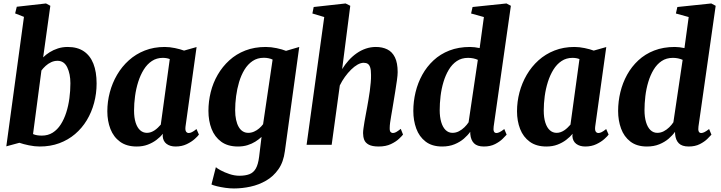

<svg xmlns="http://www.w3.org/2000/svg" viewBox="-20 -837 4167 1110"><path d="M229.5 -505.5Q245.5 -521.5 267 -535Q288.5 -548.5 314.8 -557Q341 -565.5 371.5 -565.5Q427.5 -565.5 464.5 -540.5Q501.5 -515.5 520 -468.5Q538.5 -421.5 538.5 -354.5Q538.5 -296.5 524 -242.2Q509.5 -188 481.8 -142Q454 -96 414 -62Q374 -28 322.8 -9Q271.5 10 210 10Q180 10 147.5 3.2Q115 -3.5 92 -11.5L16.5 9L118.5 -739.5L67.5 -759.5L77 -798L246 -817L271 -803.5ZM171 -62Q182 -57 194.8 -55Q207.5 -53 222 -53Q257.5 -53 284.8 -70.2Q312 -87.5 331.2 -117.5Q350.5 -147.5 363 -186.5Q375.5 -225.5 381.2 -268.8Q387 -312 387 -355.5Q387 -409.5 368.8 -447.5Q350.5 -485.5 312.5 -485.5Q293 -485.5 275.5 -477.2Q258 -469 244 -456.2Q230 -443.5 219.5 -429.5Z M1052.5 -105.5Q1050 -85 1055.5 -76.5Q1061 -68 1071.5 -68Q1079 -68 1089.5 -73Q1100 -78 1116 -91L1130 -59Q1124.5 -50.5 1106 -33.8Q1087.5 -17 1059.2 -3.5Q1031 10 995 10Q963.5 10 943 -5.2Q922.5 -20.5 920.5 -50.5L922 -63.5Q906.5 -45 884.5 -28.2Q862.5 -11.5 834.2 -0.8Q806 10 770.5 10Q712 10 674.2 -17.5Q636.5 -45 618.5 -91.2Q600.5 -137.5 600.5 -193.5Q600.5 -249 614.8 -303Q629 -357 656.8 -404.5Q684.5 -452 724.8 -488.2Q765 -524.5 817.2 -545Q869.5 -565.5 932.5 -565.5Q960.5 -565.5 991.8 -559Q1023 -552.5 1044 -544.5L1116.5 -565ZM961.5 -495.5Q952.5 -499 942.2 -500.8Q932 -502.5 921 -502.5Q885.5 -502.5 858 -484.2Q830.5 -466 811 -434.5Q791.5 -403 779 -363.5Q766.5 -324 760.8 -281.2Q755 -238.5 755 -198Q755 -157 764.2 -128Q773.5 -99 790.2 -84Q807 -69 829.5 -69Q841.5 -69 852.8 -73Q864 -77 874 -83.8Q884 -90.5 892.8 -99Q901.5 -107.5 909.5 -116.5Z M1627 36.5Q1619 99.5 1589.8 141.2Q1560.5 183 1518.5 207.2Q1476.5 231.5 1428.2 242Q1380 252.5 1332.5 252.5Q1308.5 252.5 1282.2 248.8Q1256 245 1234.5 239.8Q1213 234.5 1202.5 229.5L1228 129.5Q1234.5 136 1256 147.8Q1277.5 159.5 1306.5 169.2Q1335.5 179 1364 179Q1398.5 179 1422 170Q1445.5 161 1459 137.2Q1472.5 113.5 1478 69.5L1492 -45.5Q1476.5 -31 1456.2 -18.2Q1436 -5.5 1411 2.2Q1386 10 1356 10Q1296.5 10 1258.8 -17.8Q1221 -45.5 1203 -92Q1185 -138.5 1185 -196Q1185 -250.5 1198.2 -304.2Q1211.5 -358 1238.8 -405Q1266 -452 1305.8 -488.2Q1345.5 -524.5 1398.2 -545Q1451 -565.5 1516.5 -565.5Q1547 -565.5 1579.8 -558.5Q1612.5 -551.5 1633.5 -543L1710 -565.5ZM1556 -492.5Q1546 -497.5 1532.8 -500.2Q1519.5 -503 1505.5 -503Q1468 -503 1440.2 -484.2Q1412.5 -465.5 1393.2 -433.8Q1374 -402 1362.2 -362.5Q1350.5 -323 1345 -281Q1339.5 -239 1339.5 -200Q1339.5 -169 1344.8 -144.8Q1350 -120.5 1359.8 -103.5Q1369.5 -86.5 1383.5 -77.8Q1397.5 -69 1415 -69Q1432.5 -69 1448.5 -76Q1464.5 -83 1478 -94.5Q1491.5 -106 1501 -119Z M2169.5 10Q2131.5 10 2111.8 -0.8Q2092 -11.5 2085.5 -29Q2079 -46.5 2079 -67.5Q2079 -79.5 2081.5 -96.2Q2084 -113 2087.2 -133.5Q2090.5 -154 2094.8 -175.5Q2099 -197 2102.5 -217Q2106 -237.5 2110.2 -261.2Q2114.5 -285 2117.8 -310Q2121 -335 2123.2 -359Q2125.5 -383 2125 -404Q2125 -432 2120.2 -447Q2115.5 -462 2106.2 -468Q2097 -474 2082.5 -474Q2066 -474 2047.2 -463.5Q2028.5 -453 2009.8 -434.5Q1991 -416 1974 -392.5Q1957 -369 1944.5 -343L1897.5 0H1752.5L1854.5 -738.5L1786 -759L1793.5 -796.5L1978 -817L2005 -803.5L1958 -437.5Q1975 -465 1996 -488.2Q2017 -511.5 2042 -529Q2067 -546.5 2095 -556Q2123 -565.5 2153 -565.5Q2190.5 -565.5 2219 -551.5Q2247.5 -537.5 2263.2 -505.5Q2279 -473.5 2279 -420Q2279 -403.5 2274.8 -372.8Q2270.5 -342 2265 -308Q2259.5 -274 2255 -247Q2252 -228.5 2248.5 -207.8Q2245 -187 2241.5 -167Q2238 -147 2235.5 -129Q2233 -111 2233 -97Q2232.5 -79 2238.5 -73.5Q2244.5 -68 2251 -68Q2260 -68 2269.8 -73.2Q2279.5 -78.5 2297 -92L2310 -59Q2305 -52 2287.2 -35Q2269.5 -18 2240 -4Q2210.5 10 2169.5 10Z M2834 -105.5Q2831.5 -87.5 2835.2 -77.8Q2839 -68 2850 -68Q2857.5 -68 2867.8 -72.8Q2878 -77.5 2895.5 -91L2909 -58.5Q2903 -51.5 2886.2 -34.8Q2869.5 -18 2842.2 -4Q2815 10 2777.5 10Q2739 10 2720.5 -8.5Q2702 -27 2699 -61L2698.5 -75Q2684.5 -55 2662 -35.5Q2639.5 -16 2608 -3Q2576.5 10 2536 10Q2477.5 10 2440.5 -18.5Q2403.5 -47 2386.5 -93.8Q2369.5 -140.5 2369.5 -195.5Q2369.5 -250.5 2382.5 -304.2Q2395.5 -358 2421.5 -405Q2447.5 -452 2486.5 -488.2Q2525.5 -524.5 2578.2 -545Q2631 -565.5 2697.5 -565.5Q2710 -565.5 2724.8 -563.8Q2739.5 -562 2753 -559L2777.5 -738.5L2703.5 -759L2712 -796.5L2908 -817L2933.5 -803.5ZM2742.5 -491Q2730.5 -496.5 2716.2 -499.5Q2702 -502.5 2686 -502.5Q2648.5 -502.5 2621 -484Q2593.5 -465.5 2574.5 -433.8Q2555.5 -402 2543.8 -362.8Q2532 -323.5 2527 -281.2Q2522 -239 2522 -200Q2522 -161 2530.8 -131.2Q2539.5 -101.5 2556.2 -85.2Q2573 -69 2596 -69Q2615.5 -69 2633 -78Q2650.5 -87 2665 -101.2Q2679.5 -115.5 2689 -130Z M3421 -105.5Q3418.5 -85 3424 -76.5Q3429.5 -68 3440 -68Q3447.5 -68 3458 -73Q3468.5 -78 3484.5 -91L3498.5 -59Q3493 -50.5 3474.5 -33.8Q3456 -17 3427.8 -3.5Q3399.5 10 3363.5 10Q3332 10 3311.5 -5.2Q3291 -20.5 3289 -50.5L3290.5 -63.5Q3275 -45 3253 -28.2Q3231 -11.5 3202.8 -0.8Q3174.5 10 3139 10Q3080.5 10 3042.8 -17.5Q3005 -45 2987 -91.2Q2969 -137.5 2969 -193.5Q2969 -249 2983.2 -303Q2997.5 -357 3025.2 -404.5Q3053 -452 3093.2 -488.2Q3133.5 -524.5 3185.8 -545Q3238 -565.5 3301 -565.5Q3329 -565.5 3360.2 -559Q3391.5 -552.5 3412.5 -544.5L3485 -565ZM3330 -495.5Q3321 -499 3310.8 -500.8Q3300.5 -502.5 3289.5 -502.5Q3254 -502.5 3226.5 -484.2Q3199 -466 3179.5 -434.5Q3160 -403 3147.5 -363.5Q3135 -324 3129.2 -281.2Q3123.5 -238.5 3123.5 -198Q3123.5 -157 3132.8 -128Q3142 -99 3158.8 -84Q3175.5 -69 3198 -69Q3210 -69 3221.2 -73Q3232.5 -77 3242.5 -83.8Q3252.5 -90.5 3261.2 -99Q3270 -107.5 3278 -116.5Z M4018 -105.5Q4015.5 -87.5 4019.2 -77.8Q4023 -68 4034 -68Q4041.5 -68 4051.8 -72.8Q4062 -77.5 4079.5 -91L4093 -58.5Q4087 -51.5 4070.2 -34.8Q4053.5 -18 4026.2 -4Q3999 10 3961.5 10Q3923 10 3904.5 -8.5Q3886 -27 3883 -61L3882.5 -75Q3868.5 -55 3846 -35.5Q3823.5 -16 3792 -3Q3760.5 10 3720 10Q3661.5 10 3624.5 -18.5Q3587.5 -47 3570.5 -93.8Q3553.5 -140.5 3553.5 -195.5Q3553.5 -250.5 3566.5 -304.2Q3579.5 -358 3605.5 -405Q3631.5 -452 3670.5 -488.2Q3709.5 -524.5 3762.2 -545Q3815 -565.5 3881.5 -565.5Q3894 -565.5 3908.8 -563.8Q3923.5 -562 3937 -559L3961.5 -738.5L3887.5 -759L3896 -796.5L4092 -817L4117.5 -803.5ZM3926.5 -491Q3914.5 -496.5 3900.2 -499.5Q3886 -502.5 3870 -502.5Q3832.5 -502.5 3805 -484Q3777.5 -465.5 3758.5 -433.8Q3739.5 -402 3727.8 -362.8Q3716 -323.5 3711 -281.2Q3706 -239 3706 -200Q3706 -161 3714.8 -131.2Q3723.5 -101.5 3740.2 -85.2Q3757 -69 3780 -69Q3799.5 -69 3817 -78Q3834.5 -87 3849 -101.2Q3863.5 -115.5 3873 -130Z"/></svg>

Font: Merriweather 24pt ExtraBold
Style: Italic
Weight: 800
Italic angle: -7.8°
Version: Version 2.101